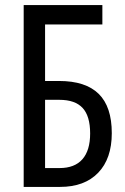

<svg xmlns="http://www.w3.org/2000/svg" viewBox="-20 -734 491 754"><path d="M73 -714H382V-638H157V-416H212Q316 -416 367.5 -365.5Q419 -315 419 -211Q419 -111 365.5 -55.5Q312 0 216 0H73ZM214 -74Q273 -74 303.5 -108.5Q334 -143 334 -210Q334 -278 304.5 -310Q275 -342 213 -342H157V-74Z"/></svg>

Font: Noto Sans UI Cond
Style: Regular
Weight: 400
Width: 3
Designer: Monotype Design Team
Foundry: Monotype Imaging Inc.
Version: Version 1.001